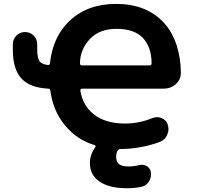

<svg xmlns="http://www.w3.org/2000/svg" viewBox="-20 -784 1040 1000"><path d="M646.5 196.3Q644.5 196.3 641.6 196.3Q548.8 196.3 499 162.1Q448.2 127.9 448.2 66.4Q448.2 20.5 476.6 -17.6Q478.5 -20.5 477.5 -23.9Q476.6 -27.3 472.7 -28.3Q382.8 -54.7 320.3 -128.9Q255.9 -205.1 242.2 -312.5Q240.2 -322.3 231.4 -322.3Q137.7 -327.1 94.7 -372.1Q46.9 -419.9 46.9 -525.4V-553.7Q46.9 -580.1 65.4 -598.6Q84 -617.2 110.4 -617.2Q136.7 -617.2 155.3 -598.6Q173.8 -580.1 173.8 -553.7V-529.3Q173.8 -477.5 188.5 -461.9Q200.2 -449.2 229.5 -445.3Q238.3 -444.3 240.2 -454.1Q247.1 -519.5 270.5 -573.2Q296.9 -632.8 343.3 -676.3Q389.6 -719.7 449.7 -741.7Q509.8 -763.7 584 -763.7Q663.1 -763.7 725.6 -739.3Q788.1 -714.8 833 -666Q877.9 -617.2 900.4 -546.9Q921.9 -478.5 921.9 -404.3Q921.9 -370.1 896.5 -346.7Q870.1 -322.3 833 -322.3H407.2Q403.3 -322.3 400.4 -319.3Q397.5 -316.4 398.4 -312.5Q410.2 -237.3 464.8 -191.4Q526.4 -140.6 630.9 -140.6Q705.1 -140.6 773.4 -168.9Q786.1 -173.8 797.9 -173.8Q809.6 -173.8 821.3 -168.9Q845.7 -160.2 853.5 -135.7Q857.4 -123 857.4 -111.3Q857.4 -96.7 850.6 -81.1Q838.9 -54.7 812.5 -44.9Q714.8 -8.8 608.4 -7.8Q597.7 -7.8 592.8 0Q585 12.7 585 33.2Q585 59.6 600.6 71.3Q616.2 83 650.4 83Q675.8 83 704.1 76.2Q710.9 74.2 718.8 74.2Q731.4 74.2 744.1 81.1Q762.7 91.8 765.6 112.3Q766.6 118.2 766.6 123Q766.6 143.6 755.9 161.1Q742.2 183.6 717.8 188.5Q682.6 196.3 646.5 196.3ZM759.8 -443.4Q763.7 -443.4 766.6 -446.3Q769.5 -449.2 769.5 -453.1Q769.5 -538.1 724.6 -585.9Q679.7 -633.8 586.9 -633.8Q499 -633.8 449.2 -582Q396.5 -526.4 396.5 -452.1Q396.5 -449.2 399.4 -446.3Q401.4 -443.4 405.3 -443.4Z"/></svg>

Font: Rounded-X Mgen+ 1m bold
Style: Bold
Weight: 700
Designer: [Source Han Sans]
Ryoko NISHIZUKA  (kana & ideographs); Paul D. Hunt (Latin, Greek & Cyrillic); Wenlong ZHANG  (bopomofo
Version: Version 1.059.20150602